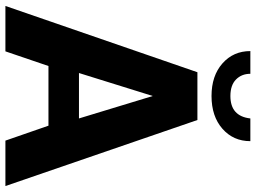

<svg xmlns="http://www.w3.org/2000/svg" viewBox="-138 -808 946 710"><g transform="rotate(90 335.0 -453.0)"><path d="M335 -762.2Q260.3 -762.2 214.6 -802.5Q168.9 -842.8 168.9 -905.8H252.9Q252.9 -873.5 273.9 -852.8Q294.9 -832 335 -832Q409.7 -832 418 -905.8H502Q502 -842.8 456.1 -802.5Q410.2 -762.2 335 -762.2ZM247.1 -710H423.8L668 0H500L444.8 -159.2H224.1L169.9 0H2ZM418 -272 335 -544.9 250 -272Z"/></g></svg>

Font: Rawline ExtraBold
Style: Regular
Weight: 800
Designer: Matt McInerney, Pablo Impallari, Rodrigo Fuenzalida
Foundry: Matt McInerney, Pablo Impallari, Rodrigo Fuenzalida
Version: Version 4.020;PS 004.020;hotconv 1.0.88;makeotf.lib2.5.64775